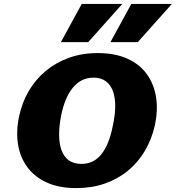

<svg xmlns="http://www.w3.org/2000/svg" viewBox="-20 -947 901 984"><path d="M371 17Q282 17 219 -12Q156 -41 119 -92Q82 -143 72 -209.5Q62 -276 78 -351Q93 -422 128 -481.5Q163 -541 215 -584Q267 -627 334 -651Q401 -675 480 -675Q570 -675 633.5 -646Q697 -617 733.5 -565.5Q770 -514 780 -448Q790 -382 774 -306Q758 -234 722.5 -174Q687 -114 635 -71.5Q583 -29 516.5 -6Q450 17 371 17ZM397 -107Q429 -107 454.5 -119.5Q480 -132 499.5 -156.5Q519 -181 534 -217.5Q549 -254 558 -302Q570 -356 570.5 -401Q571 -446 559 -479Q547 -512 522.5 -530.5Q498 -549 459 -549Q426 -549 399.5 -535.5Q373 -522 352.5 -496.5Q332 -471 317 -435Q302 -399 293 -353Q283 -301 283 -256.5Q283 -212 295 -178Q307 -144 332.5 -125.5Q358 -107 397 -107ZM292 -731 399 -927H607L432 -731ZM546 -731 653 -927H861L686 -731Z"/></svg>

Font: Ysabeau Office Black
Style: Italic
Weight: 900
Italic angle: -12°
Designer: Christian Thalmann (Catharsis Fonts)
Version: Version 2.001;gftools[0.9.30]; featfreeze: tnum,lnum,ss02